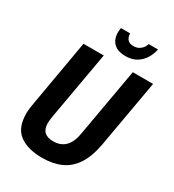

<svg xmlns="http://www.w3.org/2000/svg" viewBox="-209 -994 1017 1123"><g transform="rotate(30 299.5 -432.0)"><path d="M253 12Q154 12 98.5 -29.5Q43 -71 43 -166Q43 -182 45 -200.5Q47 -219 51 -239L129 -687H266L185 -228Q183 -216 181.5 -203.5Q180 -191 180 -181Q180 -142 200 -123Q220 -104 260 -104Q311 -104 341 -135Q371 -166 381 -228L462 -687H599L519 -233Q503 -144 467.5 -90Q432 -36 378 -12Q324 12 253 12ZM377 -747Q337 -747 313.5 -761Q290 -775 280 -797Q270 -819 270 -845Q270 -852 271 -860Q272 -868 273 -876H335Q335 -872 335.5 -867.5Q336 -863 337 -859Q339 -849 344.5 -840.5Q350 -832 360.5 -826.5Q371 -821 387 -821Q410 -821 425 -830Q440 -839 449 -852Q458 -865 460 -876H523Q518 -846 500.5 -816Q483 -786 452.5 -766.5Q422 -747 377 -747Z"/></g></svg>

Font: Archivo Condensed
Style: Bold Italic
Weight: 700
Width: 3
Italic angle: -10°
Designer: Hector Gatti
Foundry: Omnibus-Type
Version: Version 2.001